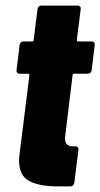

<svg xmlns="http://www.w3.org/2000/svg" viewBox="-20 -665 358 685"><path d="M294 -402H244Q239 -402 239 -397L213 -183L212 -172Q212 -155 220.5 -148.5Q229 -142 245 -143H249Q260 -143 260 -131L245 -12Q244 -7 240.5 -3.5Q237 0 232 0H188Q119 0 83.5 -19.5Q48 -39 48 -93Q48 -101 50 -117L85 -397Q85 -402 80 -402H49Q44 -402 41 -405.5Q38 -409 39 -414L50 -505Q51 -510 54.5 -513.5Q58 -517 63 -517H95Q97 -517 98.5 -518.5Q100 -520 100 -522L114 -633Q114 -638 118 -641.5Q122 -645 127 -645H258Q263 -645 266 -641.5Q269 -638 268 -633L254 -522Q254 -517 258 -517H308Q313 -517 316 -513.5Q319 -510 318 -505L307 -414Q306 -409 302.5 -405.5Q299 -402 294 -402Z"/></svg>

Font: Barlow Condensed ExtraBold
Style: Italic
Weight: 800
Width: 3
Italic angle: -7°
Designer: Jeremy Tribby
Foundry: Tribby Type
Version: Version 1.408